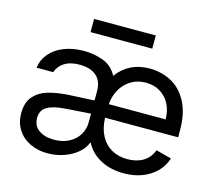

<svg xmlns="http://www.w3.org/2000/svg" viewBox="-103 -834 1090 974"><g transform="rotate(15 442.5 -347.0)"><path d="M421.4 -95.7H418.9Q408.2 -65.9 379.4 -41.3Q350.6 -16.6 309.6 -2Q268.6 12.7 222.7 12.7Q171.9 12.7 130.9 -6.8Q89.8 -26.4 65.9 -63.2Q42 -100.1 42 -150.4Q42 -207.5 70.8 -239.5Q99.6 -271.5 142.3 -283.9Q185.1 -296.4 241.2 -300.8L384.8 -308.1V-357.4Q384.8 -408.7 354.2 -436.3Q323.7 -463.9 264.6 -463.9Q216.3 -463.9 185.5 -444.1Q154.8 -424.3 145.5 -392.6H57.6Q63 -435.1 90.8 -467.8Q118.7 -500.5 164.8 -518.8Q210.9 -537.1 268.6 -537.1Q321.8 -537.1 369.9 -519.5Q418 -502 443.8 -453.1Q472.7 -493.7 515.6 -515.4Q558.6 -537.1 614.3 -537.1Q674.3 -537.1 726.1 -510.5Q777.8 -483.9 810.3 -424.6Q842.8 -365.2 842.8 -272.5V-237.3H459Q460.9 -182.1 481.7 -143.1Q502.4 -104 538.6 -83.7Q574.7 -63.5 622.1 -63.5Q670.4 -63.5 704.6 -84.2Q738.8 -105 753.9 -145.5L835 -124Q822.8 -84 793 -53.5Q763.2 -22.9 719.5 -6.1Q675.8 10.7 623 10.7Q552.7 10.7 500 -17.6Q447.3 -45.9 421.4 -95.7ZM237.3 -62.5Q282.7 -62.5 316.2 -80.6Q349.6 -98.6 367.2 -128.4Q384.8 -158.2 384.8 -192.4V-238.8L251 -229.5Q189.9 -225.6 158 -206.8Q126 -188 126 -147.5Q126 -106.4 156.5 -84.5Q187 -62.5 237.3 -62.5ZM757.8 -308.6Q757.8 -353 740 -387.9Q722.2 -422.9 689.5 -442.9Q656.7 -462.9 614.3 -462.9Q569.8 -462.9 535.6 -441.9Q501.5 -420.9 481.9 -385.5Q462.4 -350.1 459.5 -308.6ZM599.6 -637.7H275.4V-707H599.6Z"/></g></svg>

Font: Pretendard
Style: Regular
Weight: 400
Designer: Base glyphs from Inter by Rasmus Andersson; Hangeul glyphs from Noto Sans CJK(Source Han Sans) by Jang Soo-young and Kan
Foundry: Kil Hyung-jin
Version: Version 1.309